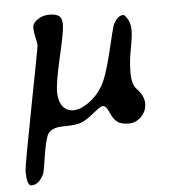

<svg xmlns="http://www.w3.org/2000/svg" viewBox="-49 -490 661 737"><g transform="rotate(-5 281.5 -121.5)"><path d="M24.9 145.5Q24.9 127.9 68.8 -98.4Q112.8 -324.7 112.8 -332.5Q112.8 -340.3 107.7 -361.6Q102.5 -382.8 102.5 -400.1Q102.5 -417.5 122.3 -431.2Q142.1 -444.8 167.2 -444.8Q192.4 -444.8 204.6 -436.3Q216.8 -427.7 216.8 -402.3Q216.8 -377 194.3 -280.3Q171.9 -183.6 171.9 -147.5Q171.9 -111.3 187 -91.3Q202.1 -71.3 228.8 -71.3Q255.4 -71.3 287.1 -93.5Q318.8 -115.7 340.6 -150.9Q362.3 -186 385 -281Q407.7 -376 410.6 -382.8Q427.2 -418.9 450.7 -418.9Q456.5 -418.9 467 -401.1Q477.5 -383.3 477.5 -358.6Q477.5 -334 468.3 -287.1Q459 -240.2 459 -195.6Q459 -150.9 477.1 -131.8Q504.9 -102.5 504.9 -73.5Q504.9 -44.4 484.6 -23.2Q464.4 -2 435.3 -2Q406.2 -2 391.4 -13.4Q376.5 -24.9 365.5 -51.3Q354.5 -77.6 341.8 -77.6Q333 -77.6 304 -53.5Q274.9 -29.3 254.2 -21.2Q233.4 -13.2 186.3 -13.2Q139.2 -13.2 124.5 10.7Q114.3 27.3 104 91.3Q93.8 155.3 92.8 157.7Q73.7 202.1 43 202.1Q24.9 202.1 24.9 145.5Z"/></g></svg>

Font: Averia Serif Libre
Style: Italic
Weight: 400
Italic angle: -7.90001°
Version: Version 1.002